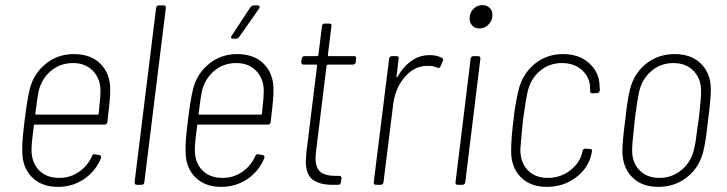

<svg xmlns="http://www.w3.org/2000/svg" viewBox="-20 -721 2836 749"><path d="M339 -112Q342 -121 351 -119L368 -116Q377 -114 374 -104Q353 -53 308 -22.5Q263 8 206 8Q142 8 104.5 -30Q67 -68 67 -129Q66 -162 70.5 -202.5Q75 -243 76 -251Q86 -332 95 -369Q109 -431 156.5 -470.5Q204 -510 268 -510Q334 -510 372 -472Q410 -434 410 -371Q410 -337 402 -273L399 -245Q397 -235 388 -235H116Q112 -235 112 -231Q103 -164 103 -136Q103 -87 132 -57Q161 -27 211 -27Q254 -27 288 -50.5Q322 -74 339 -112ZM130 -362Q126 -344 118 -278Q117 -274 121 -274H361Q365 -274 365 -278L367 -300Q372 -342 372 -366Q372 -414 342.5 -444.5Q313 -475 265 -475Q214 -475 177.5 -443.5Q141 -412 130 -362Z M505 -10 589 -690Q591 -700 600 -700H618Q623 -700 625.5 -697Q628 -694 627 -690L543 -10Q543 -6 540 -3Q537 0 532 0H514Q505 0 505 -10Z M976 -112Q979 -121 988 -119L1005 -116Q1014 -114 1011 -104Q990 -53 945 -22.5Q900 8 843 8Q779 8 741.5 -30Q704 -68 704 -129Q703 -162 707.5 -202.5Q712 -243 713 -251Q723 -332 732 -369Q746 -431 793.5 -470.5Q841 -510 905 -510Q971 -510 1009 -472Q1047 -434 1047 -371Q1047 -337 1039 -273L1036 -245Q1034 -235 1025 -235H753Q749 -235 749 -231Q740 -164 740 -136Q740 -87 769 -57Q798 -27 848 -27Q891 -27 925 -50.5Q959 -74 976 -112ZM767 -362Q763 -344 755 -278Q754 -274 758 -274H998Q1002 -274 1002 -278L1004 -300Q1009 -342 1009 -366Q1009 -414 979.5 -444.5Q950 -475 902 -475Q851 -475 814.5 -443.5Q778 -412 767 -362ZM884 -582 957 -693Q964 -700 970 -700H985Q991 -700 992.5 -696.5Q994 -693 991 -688L913 -577Q908 -570 901 -570H889Q883 -570 881.5 -573.5Q880 -577 884 -582Z M1357 -469H1259Q1256 -469 1254 -465L1213 -131Q1211 -113 1211 -105Q1211 -66 1230 -50.5Q1249 -35 1288 -35H1304Q1308 -35 1310.5 -32Q1313 -29 1312 -25L1310 -10Q1308 0 1299 0H1279Q1227 0 1200 -20Q1173 -40 1173 -92Q1173 -100 1175 -124L1217 -465Q1217 -469 1213 -469H1164Q1155 -469 1155 -479L1157 -492Q1159 -502 1168 -502H1217Q1220 -502 1222 -506L1236 -619Q1236 -623 1239 -626Q1242 -629 1246 -629H1265Q1275 -629 1273 -619L1259 -506Q1259 -502 1263 -502H1361Q1371 -502 1369 -492L1368 -479Q1366 -469 1357 -469Z M1702 -496 1706 -494Q1710 -490 1708 -484L1706 -480L1699 -463Q1694 -453 1686 -457Q1669 -465 1644 -464Q1595 -463 1558.5 -420Q1522 -377 1514 -315L1476 -10Q1474 0 1465 0H1447Q1438 0 1438 -10L1498 -492Q1498 -496 1501 -499Q1504 -502 1508 -502H1527Q1537 -502 1535 -492L1527 -423Q1526 -420 1528 -419.5Q1530 -419 1531 -422Q1553 -461 1585 -483.5Q1617 -506 1656 -506Q1684 -506 1702 -496Z M1812 -649Q1812 -671 1826.5 -686Q1841 -701 1862 -701Q1879 -701 1890 -690.5Q1901 -680 1901 -663Q1901 -641 1886 -625.5Q1871 -610 1851 -610Q1833 -610 1822.5 -621Q1812 -632 1812 -649ZM1757 -10 1816 -492Q1818 -502 1827 -502H1846Q1850 -502 1852.5 -499Q1855 -496 1854 -492L1795 -10Q1793 0 1784 0H1765Q1761 0 1758.5 -3Q1756 -6 1757 -10Z M1974 -130Q1974 -182 1983 -252Q1989 -312 2003 -370Q2018 -432 2065 -471Q2112 -510 2176 -510Q2240 -510 2279.5 -473.5Q2319 -437 2319 -384L2320 -369Q2318 -358 2310 -358L2291 -357Q2282 -357 2282 -366V-375Q2283 -416 2252.5 -445.5Q2222 -475 2172 -475Q2122 -475 2085.5 -443.5Q2049 -412 2038 -362Q2030 -325 2020 -251Q2014 -192 2010 -140Q2009 -89 2038 -58Q2067 -27 2117 -27Q2165 -27 2202 -54.5Q2239 -82 2250 -121L2253 -133Q2251 -133 2255.5 -137.5Q2260 -142 2264 -141L2282 -140Q2291 -140 2289 -129L2287 -119Q2275 -65 2226.5 -28.5Q2178 8 2113 8Q2049 8 2011.5 -30Q1974 -68 1974 -130Z M2408 -132Q2408 -170 2419 -252Q2427 -329 2437 -370Q2452 -433 2499.5 -471.5Q2547 -510 2612 -510Q2677 -510 2715 -472Q2753 -434 2753 -372Q2753 -335 2742 -251Q2734 -174 2724 -132Q2709 -69 2661 -30.5Q2613 8 2548 8Q2483 8 2445.5 -30.5Q2408 -69 2408 -132ZM2688 -141Q2695 -171 2700 -218L2705 -251L2708 -276Q2715 -339 2715 -366Q2715 -414 2685.5 -444.5Q2656 -475 2607 -475Q2557 -475 2520.5 -443.5Q2484 -412 2473 -362Q2467 -334 2460 -282L2456 -251L2453 -221Q2446 -160 2446 -134Q2446 -86 2475 -56.5Q2504 -27 2552 -27Q2602 -27 2639.5 -58.5Q2677 -90 2688 -141Z"/></svg>

Font: Barlow Semi Condensed ExLight
Style: Italic
Weight: 275
Width: 4
Italic angle: -7°
Designer: Jeremy Tribby
Foundry: Tribby Type
Version: Version 1.408